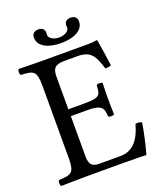

<svg xmlns="http://www.w3.org/2000/svg" viewBox="-147 -903 851 1001"><g transform="rotate(-20 278.5 -402.0)"><path d="M274 -729C241 -729 218 -746 218 -763C218 -768 219 -774 219 -776C219 -791 209 -806 186 -806C159 -806 149 -792 149 -773C149 -721 208 -698 274 -698C340 -698 399 -721 399 -773C399 -792 389 -806 362 -806C339 -806 329 -791 329 -776C329 -774 330 -768 330 -763C330 -746 307 -729 274 -729ZM281 -361H190V-541C190 -585 202 -605 256 -605H331C406 -605 422 -565 444 -496C456.4 -494.2 467.2 -496.3 477 -501C472 -542 457 -638 455 -646C455 -648 454 -649 451 -649C434 -646 426 -645 402 -645H147C116.5 -645 58 -646 18 -647C12 -641 12 -620 18 -614C88 -611 105 -606 105 -523V-122C105 -39 88 -34 18 -31C12 -25 12 -4 18 2C55 1 115 0 148 0H363C411 0 491 2 491 2C505 -48 520 -114 528 -165C517.6 -171 506.1 -173.2 493 -170C473 -98 438 -39 362 -39H246C204 -39 190 -55 190 -102V-323H281C366 -323 369 -300 372 -255C378 -249 399 -249 405 -255C404 -281 403 -308.7 403 -343C403 -371 404 -405 405 -429C399 -435 378 -435 372 -429C369 -374 366 -361 281 -361Z"/></g></svg>

Font: Libertinus Math
Style: Regular
Weight: 400
Designer: Philipp H. Poll
Foundry: Khaled Hosny
Version: Version 6.2